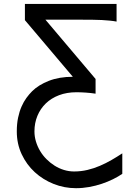

<svg xmlns="http://www.w3.org/2000/svg" viewBox="-20 -733 674 982"><path d="M576.2 -712.9V-622.6Q561.5 -625.5 543 -627.4Q524.4 -629.4 501 -630.6Q477.5 -631.8 448.5 -632.1Q419.4 -632.3 383.3 -632.3H212.4L468.8 -329.1V-253.9Q443.4 -257.8 417.7 -259.5Q392.1 -261.2 371.1 -261.2Q321.8 -261.2 282 -246.1Q242.2 -231 214.4 -204.1Q186.5 -177.2 171.4 -140.6Q156.2 -104 156.2 -61Q156.2 -34.7 163.8 -9.3Q171.4 16.1 185.1 39.1Q198.7 62 217.8 81.1Q236.8 100.1 259.3 114.3Q281.7 128.4 307.1 136.2Q332.5 144 358.9 144Q394 144 427 136.2Q460 128.4 490.7 115.2Q521.5 102.1 550.3 85.4Q579.1 68.8 605.5 51.3V156.2Q584.5 170.4 557.9 183.6Q531.2 196.8 500.7 207Q470.2 217.3 436.5 223.4Q402.8 229.5 368.7 229.5Q309.1 229.5 254.4 207.8Q199.7 186 157.7 147.5Q115.7 108.9 90.8 55.7Q65.9 2.4 65.9 -61Q65.9 -99.6 72.5 -131.1Q79.1 -162.6 90.1 -187.7Q101.1 -212.9 115.2 -232.2Q129.4 -251.5 144 -266.1Q176.8 -298.8 230 -319.6Q283.2 -340.3 352.5 -340.3L107.4 -629.9V-712.9Z"/></svg>

Font: Andika Phon
Style: Regular
Weight: 400
Designer: Victor Gaultney, Annie Olsen, Julie Remington, Don Collingsworth, Eric Hays, Becca Hirsbrunner
Foundry: SIL International
Version: Version 5.000